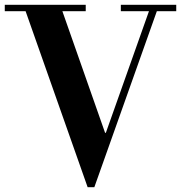

<svg xmlns="http://www.w3.org/2000/svg" viewBox="-35 -774 758 804"><path d="M332 10 68 -739H222L405 -218H409L417 -183L360 10ZM332 10 387 -158 593 -739H626L360 10ZM-15 -727V-754H324V-727ZM471 -727V-754H703V-727Z"/></svg>

Font: Libre Bodoni Medium
Style: Regular
Weight: 500
Designer: Pablo Impallari, Rodrigo Fuenzalida
Foundry: Impallari Type
Version: Version 2.005;gftools[0.9.23]